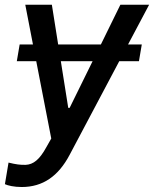

<svg xmlns="http://www.w3.org/2000/svg" viewBox="-28 -565 633 790"><path d="M555.4 -382.1H498.9L585.6 -545.5H467.3L387.1 -382.1H211.3L185.4 -545.5H76L107.6 -382.1H52.9L41.2 -313.2H121.1L182.9 5L162.6 40.8C134.6 92 109 111.9 77.4 113.3C54.7 113.6 39.4 111.9 7.1 104L-7.8 192.8C4.3 198.5 29.8 204.5 61.4 204.5C148.1 204.5 212 160.2 258.5 72.1L462.7 -313.2H543.7ZM222.3 -313.2H353L258.5 -121.1H252.8Z"/></svg>

Font: Magic Ui Pro Medium
Style: Italic
Weight: 500
Italic angle: -9.39999°
Designer: Stefan Endress, Andreas Faust
Version: Version 1.000;FEAKit 1.0